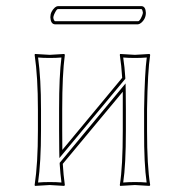

<svg xmlns="http://www.w3.org/2000/svg" viewBox="-20 -610 617 633"><path d="M185.1 -250V-180.2Q185.1 -141.6 185.5 -115.7L382.8 -353.5Q380.4 -394 375 -429.2L376 -432.1Q377.9 -432.1 424.8 -429.2Q424.8 -429.2 473.1 -432.1L475.1 -429.2Q466.8 -375 464.8 -250V-179.2Q464.8 -63 475.1 0L473.1 2.9Q471.2 2.9 424.8 0Q424.8 0 376 2.9L375 0Q384.8 -61 384.8 -179.2V-250Q384.8 -283.7 384.8 -307.6L187 -69.8Q189 -33.7 193.8 0L191.9 2.9Q189.9 2.9 144 0Q144 0 95.2 2.9L94.2 0Q105 -70.3 105 -180.2V-249Q105 -356.4 94.2 -429.2L95.2 -432.1Q97.2 -432.1 144 -429.2Q144 -429.2 191.9 -432.1L193.8 -429.2Q185.1 -363.8 185.1 -250ZM435.1 -529.8H161.1Q147 -530.8 146 -553.2Q146 -571.8 161.1 -585.4Q167 -589.8 170.9 -589.8H446.8Q460 -588.9 460.9 -567.9Q460.9 -547.9 445.3 -534.7Q439.9 -530.3 435.1 -529.8ZM174.8 -250Q174.8 -360.4 182.6 -420.4Q165.5 -418.9 144 -418.9Q121.6 -418.9 105.5 -420.4Q115.2 -350.6 115.2 -249V-180.2Q115.2 -74.7 105.5 -8.3Q122.1 -9.8 144 -9.8Q166.5 -9.8 182.6 -8.3Q178.7 -38.6 176.8 -69.3V-73.2L394 -335L394.5 -308.1Q395 -283.2 395 -250V-179.2Q395 -65.9 386.2 -8.3Q403.3 -9.8 424.8 -9.8Q446.8 -9.8 463.4 -8.3Q454.6 -69.3 455.1 -179.2V-250Q457 -371.6 463.9 -420.4Q446.3 -418.9 424.8 -418.9Q402.3 -418.9 386.2 -420.4Q391.1 -388.2 393.1 -354V-350.1L175.8 -88.9L175.3 -115.7Q174.8 -142.1 174.8 -180.2ZM435.1 -540Q440.9 -540 448.2 -557.6Q450.7 -564 451.2 -567.9Q450.7 -575.2 446.8 -580.1H170.9Q166.5 -580.1 158.7 -563Q156.2 -556.6 155.8 -553.2Q155.8 -549.3 157 -546.1Q158.2 -543 159.7 -541.5L161.1 -540Z"/></svg>

Font: Linux Biolinum Outline O
Style: Bold
Weight: 700
Designer: Philipp H. Poll
Foundry: Philipp H. Poll
Version: Version 0.9.2